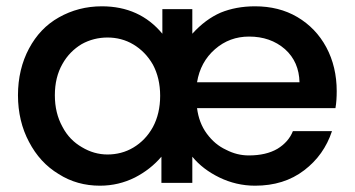

<svg xmlns="http://www.w3.org/2000/svg" viewBox="-20 -580 1125 609"><path d="M1048 -291C1048 -291 1048 -291 1048 -291C1048 -342 1037 -389 1015 -430C993 -471 962 -503 923 -526C884 -549 839 -560 789 -560C789 -560 789 -560 789 -560C748 -560 712 -553 680 -540C648 -526 618 -504 590 -473C590 -473 590 -551 590 -551C590 -551 495 -551 495 -551C495 -551 495 -473 495 -473C495 -473 495 -473 495 -473C447 -531 383 -560 303 -560C303 -560 303 -560 303 -560C253 -560 208 -548 167 -525C126 -502 95 -469 72 -426C49 -383 37 -333 37 -278C37 -278 37 -278 37 -278C37 -223 49 -173 72 -130C95 -86 126 -52 166 -28C205 -3 249 9 297 9C297 9 297 9 297 9C337 9 374 0 408 -17C441 -34 469 -56 492 -83C492 -83 492 0 492 0C492 0 590 0 590 0C590 0 590 -83 590 -83C590 -83 590 -83 590 -83C612 -56 641 -34 676 -17C711 0 749 9 789 9C789 9 789 9 789 9C850 9 902 -7 945 -40C987 -72 1016 -113 1033 -164C1033 -164 909 -164 909 -164C909 -164 909 -164 909 -164C900 -141 883 -122 860 -108C836 -94 806 -87 769 -87C769 -87 769 -87 769 -87C744 -87 720 -93 697 -105C673 -116 653 -133 636 -156C619 -179 609 -206 605 -237C605 -237 1044 -237 1044 -237C1044 -237 1044 -237 1044 -237C1047 -254 1048 -272 1048 -291ZM605 -319C605 -319 605 -319 605 -319C612 -362 631 -397 662 -424C693 -451 729 -464 770 -464C770 -464 770 -464 770 -464C815 -464 853 -451 884 -424C914 -397 929 -362 930 -319C930 -319 605 -319 605 -319ZM321 -90C321 -90 321 -90 321 -90C292 -90 265 -98 240 -113C214 -128 193 -149 178 -178C162 -207 154 -240 154 -278C154 -278 154 -278 154 -278C154 -316 162 -349 178 -377C193 -404 214 -425 239 -440C264 -454 292 -461 321 -461C321 -461 321 -461 321 -461C350 -461 378 -454 403 -439C428 -424 449 -403 465 -375C480 -347 488 -314 488 -276C488 -276 488 -276 488 -276C488 -238 480 -205 465 -177C449 -148 428 -127 403 -112C378 -97 350 -90 321 -90Z"/></svg>

Font: Girnar Poppins
Style: Medium
Weight: 500
Designer: Ninad Kale (Devanagari), Jonny Pinhorn (Latin)
Foundry: Indian Type Foundry
Version: ""